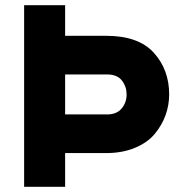

<svg xmlns="http://www.w3.org/2000/svg" viewBox="-20 -720 694 740"><path d="M73 0V-700H231V-582H389Q514 -582 573 -516.5Q632 -451 632 -356Q632 -315 618 -276Q604 -237 576 -203.5Q548 -170 499.5 -150Q451 -130 389 -130H231V0ZM393 -279Q430 -279 449 -302Q468 -325 468 -356Q468 -386 450 -409.5Q432 -433 393 -433H231V-279Z"/></svg>

Font: Overpass Heavy
Style: Regular
Weight: 900
Designer: Delve Withrington, Thomas Jockin
Foundry: Delve Fonts
Version: Version 3.000;DELV;Overpass